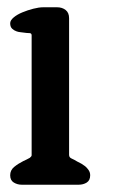

<svg xmlns="http://www.w3.org/2000/svg" viewBox="-20 -508 360 528"><path d="M196 0H40Q28 0 18 -6Q8 -12 8 -26Q8 -40 19 -49Q30 -58 44 -65Q49 -67 53.5 -69.5Q58 -72 62 -74Q67 -78 67 -81V-411Q67 -417 60.5 -417Q54 -417 48 -418Q42 -419 36 -419.5Q30 -420 25 -422Q19 -424 13.5 -429Q8 -434 8 -444Q8 -452 17.5 -460Q27 -468 41.5 -474Q56 -480 71.5 -484Q87 -488 99 -488H137Q151 -488 160.5 -480.5Q170 -473 170 -458V-82Q170 -75 177 -72Q184 -69 192 -64Q205 -58 214 -51Q219 -47 223.5 -40.5Q228 -34 228 -26Q228 -12 218.5 -6Q209 0 196 0Z"/></svg>

Font: Jura
Style: Bold
Weight: 700
Designer: Ed Merritt
Foundry: Ten by Twenty
Version: Version 1.007